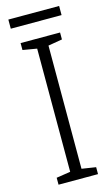

<svg xmlns="http://www.w3.org/2000/svg" viewBox="-128 -888 546 935"><g transform="rotate(-15 144.5 -420.0)"><path d="M244 0H45V-35L116 -46V-667L45 -679V-714H244V-679L173 -667V-46L244 -35ZM273 -840V-794H17V-840Z"/></g></svg>

Font: Noto Sans Thai SemiCondensed Light
Style: Regular
Weight: 300
Width: 4
Designer: Monotype Design Team
Foundry: Monotype Imaging Inc.
Version: Version 2.001